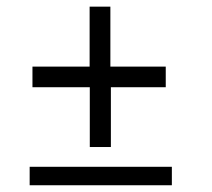

<svg xmlns="http://www.w3.org/2000/svg" viewBox="-20 -549 629 569"><path d="M489.3 0V-54.7H67.9V0ZM308.6 -113.3V-290.5H471.2V-351.6H307.1V-529.3H245.6V-351.6H76.2V-290.5H246.1V-113.3Z"/></svg>

Font: Ride Light
Style: Regular
Weight: 300
Version: Version 3.000